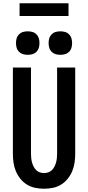

<svg xmlns="http://www.w3.org/2000/svg" viewBox="-20 -1149 540 1177"><path d="M250 8Q223 8 196 2.5Q169 -3 146 -17Q123 -31 105.5 -52.5Q88 -74 77.5 -99Q67 -124 63 -151Q59 -178 59 -205V-735H170V-205Q170 -192 171.5 -178.5Q173 -165 176.5 -152.5Q180 -140 186 -128Q192 -116 201.5 -106.5Q211 -97 224 -92.5Q237 -88 250 -88Q263 -88 276 -92.5Q289 -97 298.5 -106.5Q308 -116 314 -128Q320 -140 323.5 -152.5Q327 -165 328.5 -178.5Q330 -192 330 -205V-735H441V-205Q441 -178 437 -151Q433 -124 422.5 -99Q412 -74 394.5 -52.5Q377 -31 354 -17Q331 -3 304 2.5Q277 8 250 8ZM350 -813Q335 -813 321 -817Q307 -821 296.5 -831.5Q286 -842 282 -856Q278 -870 278 -885Q278 -900 282 -914Q286 -928 296.5 -938.5Q307 -949 321 -953Q335 -957 350 -957Q365 -957 379 -953Q393 -949 403.5 -938.5Q414 -928 418 -914Q422 -900 422 -885Q422 -870 418 -856Q414 -842 403.5 -831.5Q393 -821 379 -817Q365 -813 350 -813ZM150 -813Q135 -813 121 -817Q107 -821 96.5 -831.5Q86 -842 82 -856Q78 -870 78 -885Q78 -900 82 -914Q86 -928 96.5 -938.5Q107 -949 121 -953Q135 -957 150 -957Q165 -957 179 -953Q193 -949 203.5 -938.5Q214 -928 218 -914Q222 -900 222 -885Q222 -870 218 -856Q214 -842 203.5 -831.5Q193 -821 179 -817Q165 -813 150 -813ZM100 -1051V-1129H400V-1051Z"/></svg>

Font: Iosevka Fixed
Style: Bold
Weight: 700
Monospace: yes
Designer: Belleve Invis
Foundry: Belleve Invis
Version: Version 32.3.0